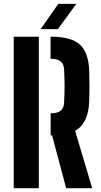

<svg xmlns="http://www.w3.org/2000/svg" viewBox="-20 -994 536 1014"><path d="M329.5 0 255 -279H247.5V-396H253Q316 -396 318.5 -451Q321 -495.5 321 -539.5Q321 -583.5 318.5 -628Q315.5 -683 253.5 -683H247V-800H253.5Q356 -800 401.8 -758.5Q447.5 -717 451 -621.5Q452.5 -572 452.5 -537.8Q452.5 -503.5 451 -457.5Q446.5 -341 376.5 -303.5L467 0ZM52.5 0V-800H185V0ZM194.5 -840 288 -973.5H383L285.5 -840Z"/></svg>

Font: Big Shoulders Stencil Text ExtraBold
Style: Regular
Weight: 800
Designer: Patric King
Foundry: XO Type Co
Version: Version 1.000